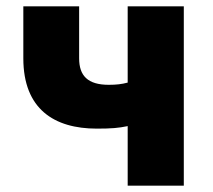

<svg xmlns="http://www.w3.org/2000/svg" viewBox="-20 -589 675 609"><path d="M385 0H563V-569H385V-327C366 -322 349 -320 325 -320C258 -320 231 -349 231 -404V-569H54V-404C54 -243 152 -181 287 -181C334 -181 356 -183 385 -189Z"/></svg>

Font: ChiuKong Gothic MN Heavy
Style: Regular
Weight: 900
Designer: Ryoko NISHIZUKA 西塚涼子 (kana, bopomofo & ideographs); Paul D. Hunt (Latin, Greek & Cyrillic); Sandoll Communications 산돌커뮤니
Foundry: Adobe
Version: Version 1.300